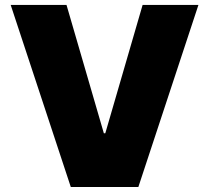

<svg xmlns="http://www.w3.org/2000/svg" viewBox="-20 -747 835 767"><path d="M532.7 0H262.8L22.7 -727.3H245.7L394.9 -214.5H400.6L549.7 -727.3H772.7Z"/></svg>

Font: Linik Sans Black
Style: Regular
Weight: 900
Designer: Fonts by Rasmus Andersson / Changes by Cristiano Sobral with parts from Marc Monis
Foundry: rsms
Version: Version 3.020; ttfautohint (v1.6)